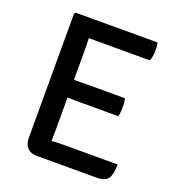

<svg xmlns="http://www.w3.org/2000/svg" viewBox="-126 -785 817 888"><g transform="rotate(20 283.0 -341.0)"><path d="M90 -676.5 96.5 -683H193.5V-596Q193.5 -575 194 -561.8Q194.5 -548.5 194.5 -528V-137.5Q194.5 -124.5 194 -113Q193.5 -101.5 193.5 -87.5V1H151Q123 1 106.5 -16.5Q90 -34 90 -64.5ZM445 -389Q447.5 -379 448.8 -366.5Q450 -354 450 -345Q450 -336 448.8 -323.8Q447.5 -311.5 445 -300.5H257Q245.5 -300.5 228 -300.8Q210.5 -301 191.8 -301.5Q173 -302 158 -302V-387.5Q173 -388 191.8 -388.2Q210.5 -388.5 228 -388.8Q245.5 -389 257 -389ZM499 -683Q501.5 -671 502 -660.2Q502.5 -649.5 502.5 -640.5Q502.5 -631.5 500.5 -618.2Q498.5 -605 494 -593H257Q245.5 -593 228 -593Q210.5 -593 191.8 -593.5Q173 -594 158 -594.5V-683ZM518.5 -89.5Q518.5 -40.5 503.8 -19.8Q489 1 448 1H158V-85Q182 -86.5 205.5 -88Q229 -89.5 259.5 -89.5Z"/></g></svg>

Font: Signika Light
Style: Regular
Weight: 400
Version: Version 2.003;gftools[0.9.32]